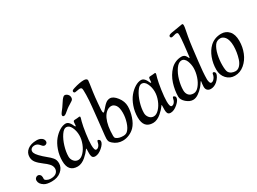

<svg xmlns="http://www.w3.org/2000/svg" viewBox="-41 -1327 2607 1951"><g transform="rotate(-30 1262.5 -351.0)"><path d="M98.1 -68.8Q98.1 -66.4 97.7 -61Q97.2 -55.7 97.2 -51.3Q97.2 -38.6 117.7 -28.1Q138.2 -17.6 160.6 -17.6Q206.5 -17.6 228.5 -37.1Q250.5 -56.6 250.5 -85.9Q250.5 -101.6 244.1 -116Q237.8 -130.4 225.1 -143.8Q212.4 -157.2 201.9 -166Q191.4 -174.8 174.3 -187.5Q126 -223.6 104.5 -251.7Q83 -279.8 83 -315.4Q83 -365.7 122.6 -396.7Q162.1 -427.7 229 -427.7Q264.2 -427.7 286.6 -411.4Q309.1 -395 309.1 -370.1Q309.1 -356.4 299.1 -348.4Q289.1 -340.3 278.3 -340.3Q270 -340.3 263.7 -343.8Q257.3 -347.2 253.7 -350.8Q250 -354.5 241.2 -365.2Q217.3 -393.6 188 -393.6Q161.6 -393.6 148.2 -381.6Q134.8 -369.6 134.8 -351.6Q134.8 -334.5 150.1 -313Q165.5 -291.5 202.6 -257.3Q215.3 -245.6 235.8 -228.8Q256.3 -211.9 267.1 -202.1Q277.8 -192.4 289.8 -178.2Q301.8 -164.1 306.9 -147.9Q312 -131.8 312 -111.8Q312 -61 268.8 -24.2Q225.6 12.7 157.2 12.7Q99.1 12.7 70.8 -4.9Q24.9 -33.2 24.9 -72.3Q24.9 -89.8 36.4 -101.1Q47.9 -112.3 61.5 -112.3Q76.7 -112.3 87.4 -100.6Q98.1 -88.9 98.1 -68.8Z M666 -548.8Q654.8 -540 641.4 -528.8Q627.9 -517.6 622.6 -513.4Q617.2 -509.3 610.4 -505.9Q603.5 -502.4 596.7 -502.4Q580.6 -502.4 580.6 -517.6Q580.6 -522.5 582.3 -527.1Q584 -531.7 588.4 -538.3Q592.8 -544.9 596.9 -550.5Q601.1 -556.2 609.4 -566.7Q617.7 -577.1 624 -585.9Q636.7 -603 649.2 -623.5Q661.6 -644 668.9 -652.8Q691.4 -682.1 705.1 -682.1Q723.1 -682.1 738.8 -666.7Q754.4 -651.4 754.4 -628.4Q754.4 -608.4 739.3 -596.7Q728.5 -588.4 704.3 -574.2Q680.2 -560.1 666 -548.8ZM793.5 -94.2Q793.5 -63.5 750 -25.6Q706.5 12.2 667 12.2Q652.8 12.2 643.8 6.6Q634.8 1 631.3 -9.5Q627.9 -20 627 -27.6Q626 -35.2 626 -46.9Q626 -55.2 626.5 -72Q627 -88.9 627 -92.8Q627 -102.5 623.5 -102.5Q622.6 -102.5 621.6 -101.1Q620.6 -99.6 618.9 -96.7Q617.2 -93.8 615.7 -91.8Q605.5 -77.6 591.8 -62.7Q578.1 -47.9 557.1 -29.3Q536.1 -10.7 510.7 1Q485.4 12.7 460.9 12.7Q351.6 12.7 351.6 -113.8Q351.6 -181.2 373 -241.7Q394.5 -302.2 427.2 -341.8Q460 -381.3 498 -404.5Q536.1 -427.7 570.8 -427.7Q577.6 -427.7 584.2 -425.3Q590.8 -422.9 595.7 -419.9Q600.6 -417 606 -411.1Q611.3 -405.3 614.5 -401.4Q617.7 -397.5 622.1 -389.9Q626.5 -382.3 627.7 -379.6Q628.9 -377 632.3 -369.1L636.2 -361.8Q639.6 -355.5 641.1 -353.8Q642.6 -352.1 645 -352.1Q650.9 -352.1 650.9 -382.3Q651.4 -398.9 654.8 -406.2Q658.2 -413.6 667 -413.6Q685.1 -413.6 704.1 -416Q723.1 -418.5 724.6 -418.5Q734.9 -418.5 734.9 -410.2Q734.9 -405.3 733.6 -399.9Q732.4 -394.5 729 -383.8Q725.6 -373 723.1 -363.3Q710.9 -317.4 699.5 -237.5Q688 -157.7 688 -107.9Q688 -42 710 -42Q728 -42 741.9 -59.6Q755.9 -77.1 760.7 -106Q762.7 -118.2 771.5 -118.2Q778.3 -118.2 787.1 -109.4Q793.5 -103 793.5 -94.2ZM556.6 -392.6Q527.8 -392.6 497.3 -347.4Q466.8 -302.2 447.8 -238.8Q428.7 -175.3 428.7 -121.6Q428.7 -90.3 449 -66.2Q469.2 -42 499.5 -42Q531.2 -42 562.7 -75.2Q594.2 -108.4 613.5 -158.2Q632.8 -208 632.8 -254.9Q632.8 -306.2 612.1 -349.4Q591.3 -392.6 556.6 -392.6Z M875 -301.3 889.2 -439.5Q897 -512.2 898.2 -575Q899.4 -637.7 894.5 -649.9Q890.6 -662.6 867.7 -662.6Q860.4 -662.6 841.6 -658.4Q822.8 -654.3 814.9 -654.3Q807.6 -654.3 803 -659.2Q798.3 -664.1 798.3 -671.4Q798.3 -679.2 805.7 -684.6Q813 -689.9 831.1 -695.3Q901.9 -717.3 949.7 -717.3Q968.8 -717.3 979.2 -710.7Q989.7 -704.1 989.7 -693.4Q989.7 -680.7 985.1 -652.6Q980.5 -624.5 972.7 -567.9Q964.8 -511.2 959 -441.9L954.1 -378.9Q950.7 -331.1 961.4 -331.1Q962.4 -331.1 963.6 -331.5Q964.8 -332 966.3 -333Q967.8 -334 969.2 -335Q970.7 -335.9 972.7 -337.9Q974.6 -339.8 976.1 -341.6Q977.5 -343.3 980.2 -346.2Q982.9 -349.1 984.6 -351.1Q986.3 -353 989.5 -356.7Q992.7 -360.4 995.1 -362.8Q996.1 -364.3 1007.1 -376.5Q1018.1 -388.7 1021.2 -391.6Q1024.4 -394.5 1034.4 -403.6Q1044.4 -412.6 1050.8 -415.5Q1057.1 -418.5 1067.4 -421.6Q1077.6 -424.8 1087.9 -424.8Q1127 -424.8 1167 -373Q1207 -321.3 1207 -263.7Q1207 -207 1186.3 -144.5Q1165.5 -82 1131.3 -46.4Q1104.5 -18.6 1066.7 -2Q1028.8 14.6 989.3 14.6Q927.7 14.6 880.9 -26.9Q863.3 -42.5 858.2 -54.4Q853 -66.4 853 -87.4Q853 -99.6 855.5 -123.5Q857.9 -147.5 864 -201.2Q870.1 -254.9 875 -301.3ZM1016.6 -24.9Q1048.3 -24.9 1066.4 -42Q1095.2 -68.8 1112.5 -123.8Q1129.9 -178.7 1129.9 -232.4Q1129.9 -294.9 1108.9 -322.5Q1087.9 -350.1 1060.1 -350.1Q1030.8 -350.1 1004.4 -329.1Q978 -308.1 960 -270Q926.3 -197.8 926.3 -76.7Q926.3 -56.2 936.5 -47.9Q964.8 -24.9 1016.6 -24.9Z M1678.7 -94.2Q1678.7 -63.5 1635.3 -25.6Q1591.8 12.2 1552.2 12.2Q1538.1 12.2 1529.1 6.6Q1520 1 1516.6 -9.5Q1513.2 -20 1512.2 -27.6Q1511.2 -35.2 1511.2 -46.9Q1511.2 -55.2 1511.7 -72Q1512.2 -88.9 1512.2 -92.8Q1512.2 -102.5 1508.8 -102.5Q1507.8 -102.5 1506.8 -101.1Q1505.9 -99.6 1504.2 -96.7Q1502.4 -93.8 1501 -91.8Q1490.7 -77.6 1477.1 -62.7Q1463.4 -47.9 1442.4 -29.3Q1421.4 -10.7 1396 1Q1370.6 12.7 1346.2 12.7Q1236.8 12.7 1236.8 -113.8Q1236.8 -181.2 1258.3 -241.7Q1279.8 -302.2 1312.5 -341.8Q1345.2 -381.3 1383.3 -404.5Q1421.4 -427.7 1456.1 -427.7Q1462.9 -427.7 1469.5 -425.3Q1476.1 -422.9 1481 -419.9Q1485.8 -417 1491.2 -411.1Q1496.6 -405.3 1499.8 -401.4Q1502.9 -397.5 1507.3 -389.9Q1511.7 -382.3 1512.9 -379.6Q1514.2 -377 1517.6 -369.1L1521.5 -361.8Q1524.9 -355.5 1526.4 -353.8Q1527.8 -352.1 1530.3 -352.1Q1536.1 -352.1 1536.1 -382.3Q1536.6 -398.9 1540 -406.2Q1543.5 -413.6 1552.2 -413.6Q1570.3 -413.6 1589.4 -416Q1608.4 -418.5 1609.9 -418.5Q1620.1 -418.5 1620.1 -410.2Q1620.1 -405.3 1618.9 -399.9Q1617.7 -394.5 1614.3 -383.8Q1610.8 -373 1608.4 -363.3Q1596.2 -317.4 1584.7 -237.5Q1573.2 -157.7 1573.2 -107.9Q1573.2 -42 1595.2 -42Q1613.3 -42 1627.2 -59.6Q1641.1 -77.1 1646 -106Q1647.9 -118.2 1656.7 -118.2Q1663.6 -118.2 1672.4 -109.4Q1678.7 -103 1678.7 -94.2ZM1441.9 -392.6Q1413.1 -392.6 1382.6 -347.4Q1352.1 -302.2 1333 -238.8Q1314 -175.3 1314 -121.6Q1314 -90.3 1334.2 -66.2Q1354.5 -42 1384.8 -42Q1416.5 -42 1448 -75.2Q1479.5 -108.4 1498.8 -158.2Q1518.1 -208 1518.1 -254.9Q1518.1 -306.2 1497.3 -349.4Q1476.6 -392.6 1441.9 -392.6Z M1698.7 -92.8Q1698.7 -128.9 1705.1 -167Q1711.4 -205.1 1723.4 -242.7Q1735.4 -280.3 1755.1 -313.5Q1774.9 -346.7 1799.6 -372.3Q1824.2 -397.9 1857.9 -412.8Q1891.6 -427.7 1930.2 -427.7Q1966.3 -427.7 1982.4 -393.6Q1990.7 -375 1994.1 -375Q1997.6 -375 1999 -386.7L2005.4 -441.4Q2027.3 -622.6 2020.5 -646.5Q2017.1 -658.7 2000.5 -658.7Q1993.2 -658.7 1973.4 -652.8Q1953.6 -647 1945.8 -647Q1938.5 -647 1933.8 -651.9Q1929.2 -656.7 1929.2 -664.1Q1929.2 -681.2 1966.8 -688Q2093.3 -710 2099.6 -710Q2110.8 -710 2110.8 -691.4Q2110.8 -676.3 2105.5 -650.4Q2100.1 -624.5 2090.3 -570.1Q2080.6 -515.6 2072.3 -446.8L2055.2 -301.8Q2039.6 -175.8 2039.6 -98.6Q2039.6 -80.6 2045.4 -63.5Q2051.3 -46.4 2062 -46.4Q2078.1 -46.4 2093 -61.5Q2107.9 -76.7 2114.3 -96.7Q2115.7 -101.1 2117.7 -112.8Q2120.1 -128.4 2130.4 -128.4Q2137.7 -128.4 2144.5 -121.3Q2151.4 -114.3 2151.4 -103Q2151.4 -88.9 2137.2 -65.4Q2123 -42 2101.6 -23.4Q2065.9 6.3 2026.9 6.3Q2003.4 6.3 1988 -7.6Q1972.7 -21.5 1972.7 -49.8Q1972.7 -64.5 1974.9 -82.3Q1977.1 -100.1 1978.3 -106Q1979.5 -111.8 1977.5 -115.2Q1976.1 -115.2 1970 -106.2Q1963.9 -97.2 1954.3 -83.3Q1944.8 -69.3 1937.5 -61.5Q1911.1 -31.2 1878.9 -9.3Q1846.7 12.7 1815.9 12.7Q1776.4 12.7 1737.5 -21Q1698.7 -54.7 1698.7 -92.8ZM1853 -41.5Q1886.2 -41.5 1916.3 -77.9Q1946.3 -114.3 1963.4 -166.3Q1980.5 -218.3 1980.5 -267.6Q1980.5 -285.6 1976.8 -306.2Q1973.1 -326.7 1965.6 -347.2Q1958 -367.7 1943.8 -381.1Q1929.7 -394.5 1911.6 -394.5Q1875.5 -394.5 1843 -348.4Q1810.5 -302.2 1793 -239.5Q1775.4 -176.8 1775.4 -122.1Q1775.4 -86.4 1794.7 -64Q1814 -41.5 1853 -41.5Z M2170.9 -135.7Q2170.9 -207 2195.1 -271.5Q2219.2 -335.9 2262.2 -377Q2315.9 -427.7 2395.5 -427.7Q2449.2 -427.7 2484.9 -388.7Q2520.5 -349.6 2520.5 -272.9Q2520.5 -201.7 2494.4 -136.7Q2468.3 -71.8 2418.2 -29.5Q2368.2 12.7 2305.7 12.7Q2248 12.7 2209.5 -29.3Q2170.9 -71.3 2170.9 -135.7ZM2334 -24.4Q2363.3 -24.4 2386 -48.6Q2408.7 -72.8 2420.7 -110.1Q2432.6 -147.5 2438.5 -185.1Q2444.3 -222.7 2444.3 -256.8Q2444.3 -293.5 2436.8 -321Q2429.2 -348.6 2417.2 -363.3Q2405.3 -377.9 2392.1 -385Q2378.9 -392.1 2365.2 -392.1Q2321.8 -392.1 2298.8 -359.4Q2273.4 -323.2 2260 -264.2Q2246.6 -205.1 2246.6 -146.5Q2246.6 -82 2258.3 -62Q2269.5 -43 2290.5 -33.7Q2311.5 -24.4 2334 -24.4Z"/></g></svg>

Font: Cooper*
Style: Italic
Weight: 400
Italic angle: -7°
Designer: Owen Earl
Foundry: indestructible type*
Version: Version 0.001